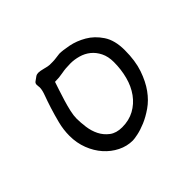

<svg xmlns="http://www.w3.org/2000/svg" viewBox="-89 -472 535 535"><g transform="rotate(-45 178.5 -204.0)"><path d="M326 -238Q326 -196 315.5 -165.5Q305 -135 289.5 -113.5Q274 -92 254.5 -78.5Q235 -65 217 -57.5Q199 -50 184.5 -47Q170 -44 164 -44Q141 -44 120 -54.5Q99 -65 83 -83Q67 -101 57.5 -125.5Q48 -150 48 -178Q48 -202 54 -225.5Q60 -249 66.5 -269.5Q73 -290 79 -306Q85 -322 85 -332Q85 -334 84.5 -337Q84 -340 84 -343Q84 -349 88 -352Q96 -358 100.5 -361Q105 -364 111 -364Q118 -364 131 -360.5Q144 -357 149 -357Q154 -357 160.5 -357Q167 -357 174 -358Q182 -359 190 -360Q203 -360 226 -355.5Q249 -351 271.5 -338Q294 -325 310 -301Q326 -277 326 -238ZM169 -91Q196 -91 217 -102.5Q238 -114 252.5 -134Q267 -154 274 -180.5Q281 -207 281 -236Q281 -258 273 -274Q265 -290 252.5 -300Q240 -310 224 -314.5Q208 -319 193 -319Q173 -319 158 -316Q143 -313 126 -313Q123 -304 118 -289Q113 -274 108 -257.5Q103 -241 99.5 -225.5Q96 -210 96 -198Q96 -183 98.5 -164Q101 -145 109 -129Q117 -113 131.5 -102Q146 -91 169 -91Z"/></g></svg>

Font: Reenie Beanie
Style: Regular
Weight: 500
Designer: James Grieshaber
Foundry: James Grieshaber
Version: Version 1.000